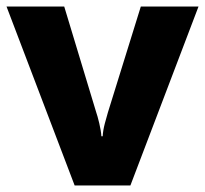

<svg xmlns="http://www.w3.org/2000/svg" viewBox="-20 -569 629 589"><path d="M209 0 0 -549H177L275 -225Q279 -214 284.5 -191Q290 -168 291 -151H295Q296 -169 301.5 -190Q307 -211 311 -224L412 -549H589L380 0Z"/></svg>

Font: Noto Sans Canadian Aboriginal ExtraBold
Style: Regular
Weight: 800
Designer: Monotype Design Team, Typotheque's Kevin King
Foundry: Monotype Imaging Inc.
Version: Version 2.004; ttfautohint (v1.8.4.7-5d5b)